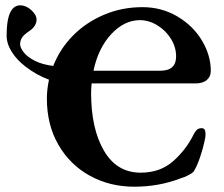

<svg xmlns="http://www.w3.org/2000/svg" viewBox="-20 -691 845 725"><path d="M326 -376Q324 -352 324 -340Q324 -205 372.5 -122Q421 -39 511 -39Q585 -39 634 -82.5Q683 -126 711 -183Q717 -195 723.5 -201Q730 -207 742 -207Q756 -207 756 -186Q756 -177 755 -171Q754 -165 753 -161Q748 -135 736 -99Q724 -63 711 -43Q707 -38 696 -32Q685 -26 676 -22.5Q667 -19 663 -18Q581 14 487 14Q395 14 320 -27Q245 -68 201 -143.5Q157 -219 157 -319Q157 -353 165 -390Q117 -408 77 -439Q44 -464 24.5 -495Q5 -526 5 -557Q5 -670 56 -671Q78 -671 98 -653Q118 -635 118 -617Q118 -594 94 -576Q71 -561 63.5 -549.5Q56 -538 56 -524Q56 -511 69.5 -493.5Q83 -476 111.5 -461.5Q140 -447 181 -442Q206 -506 255 -556Q304 -606 372 -635Q440 -664 518 -664Q590 -664 649.5 -629Q709 -594 742.5 -538Q776 -482 776 -423Q776 -402 761 -389Q746 -376 718 -376ZM333 -424H586Q645 -424 645 -478Q645 -513 625.5 -544.5Q606 -576 574 -595.5Q542 -615 507 -615Q448 -614 399.5 -561.5Q351 -509 333 -424Z"/></svg>

Font: EB Garamond
Style: Bold
Weight: 700
Designer: Georg Duffner and Octavio Pardo
Foundry: Georg Duffner
Version: Version 1.000; ttfautohint (v1.6)